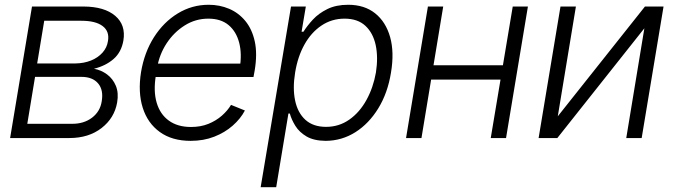

<svg xmlns="http://www.w3.org/2000/svg" viewBox="-20 -573 2796 797"><path d="M22 0 112.8 -545.9H327.6Q413.6 -545.4 458.3 -507.3Q502.9 -469.2 492.2 -404.8Q483.9 -356.4 451.4 -328.1Q418.9 -299.8 370.1 -287.6Q399.9 -282.2 424.3 -264.2Q448.7 -246.1 460.9 -216.8Q473.1 -187.5 466.3 -147.9Q455.1 -83 401.6 -41.5Q348.1 0 268.1 0ZM93.3 -59.1H278.3Q328.1 -58.6 362.1 -84.5Q396 -110.4 402.3 -152.8Q410.2 -199.7 387.2 -226.8Q364.3 -253.9 317.9 -253.9H125.5ZM134.3 -309.6H292.5Q328.6 -310.1 357.7 -321.8Q386.7 -333.5 405.5 -354.5Q424.3 -375.5 428.2 -402.8Q435.1 -442.9 406 -464.8Q377 -486.8 317.9 -486.8H163.6Z M771.5 11.7Q694.3 11.7 643.6 -24.9Q592.8 -61.5 572.5 -125.7Q552.2 -189.9 565.4 -273.4Q579.1 -355.5 619.1 -418.5Q659.2 -481.4 718 -517.3Q776.9 -553.2 846.2 -553.2Q891.6 -553.2 930.9 -536.6Q970.2 -520 998.3 -486.1Q1026.4 -452.1 1037.6 -400.9Q1048.8 -349.6 1037.1 -279.8L1032.2 -253.4H606L615.2 -309.1H1007.8L975.1 -290Q984.9 -349.1 972.9 -395.5Q960.9 -441.9 929 -468.8Q897 -495.6 844.7 -495.6Q791.5 -495.6 746.6 -467.3Q701.7 -439 671.6 -393.1Q641.6 -347.2 632.3 -292.5L627 -259.8Q616.2 -194.3 630.4 -146.5Q644.5 -98.6 680.9 -72.3Q717.3 -45.9 772.9 -45.9Q813 -45.9 845 -58.8Q877 -71.8 900.9 -92.8Q924.8 -113.8 939 -137.7L996.6 -114.3Q978.5 -80.1 946 -51.5Q913.6 -22.9 869.4 -5.6Q825.2 11.7 771.5 11.7Z M1062 204.1 1188 -545.9H1249.5L1231.9 -441.4H1239.7Q1254.9 -465.8 1278.8 -491.7Q1302.7 -517.6 1338.9 -535.4Q1375 -553.2 1425.3 -553.2Q1492.7 -553.2 1537.1 -517.8Q1581.5 -482.4 1599.4 -419.2Q1617.2 -356 1603 -271.5Q1589.4 -187 1550.3 -123.3Q1511.2 -59.6 1455.1 -24.2Q1398.9 11.2 1332 11.7Q1282.7 11.2 1252.4 -6.6Q1222.2 -24.4 1206.1 -50.5Q1189.9 -76.7 1183.1 -101.6H1177.2L1126.5 204.1ZM1333.5 -46.4Q1387.2 -46.4 1429.9 -76.4Q1472.7 -106.4 1501 -157.7Q1529.3 -209 1540.5 -272Q1550.3 -335 1539.6 -385.5Q1528.8 -436 1496.8 -465.8Q1464.8 -495.6 1410.2 -495.6Q1356.9 -495.6 1314.2 -466.8Q1271.5 -438 1243.7 -387.9Q1215.8 -337.9 1205.1 -272Q1194.3 -206.5 1205.1 -155.5Q1215.8 -104.5 1248 -75.4Q1280.3 -46.4 1333.5 -46.4Z M2083.5 -302.2 2074.2 -242.7H1753.4L1763.2 -302.2ZM1819.8 -545.9 1729.5 0H1665.5L1756.3 -545.9ZM2171.4 -545.9 2080.6 0H2017.1L2108.4 -545.9Z M2295.4 -90.3 2657.2 -545.9H2734.4L2643.6 0H2579.6L2654.8 -455.6L2293.5 0H2215.8L2306.6 -545.9H2370.6Z"/></svg>

Font: Inter Tight Light
Style: Italic
Weight: 300
Italic angle: -9.39999°
Designer: Rasmus Andersson
Foundry: rsms
Version: Version 3.004